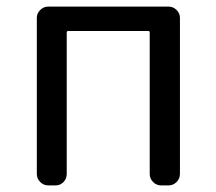

<svg xmlns="http://www.w3.org/2000/svg" viewBox="-20 -563 657 583"><path d="M127 0Q112.3 0 102.1 -10.3Q91.8 -20.5 91.8 -35.2V-508.8Q91.8 -522.5 102.1 -532.7Q112.3 -543 127 -543H491.2Q505.9 -543 516.1 -532.7Q526.4 -522.5 526.4 -508.8V-35.2Q526.4 -20.5 516.1 -10.3Q505.9 0 491.2 0H469.7Q455.1 0 444.8 -10.3Q434.6 -20.5 434.6 -35.2V-464.8Q434.6 -468.8 430.7 -468.8H187.5Q182.6 -468.8 182.6 -464.8V-35.2Q182.6 -20.5 172.9 -10.3Q163.1 0 148.4 0Z"/></svg>

Font: Gen Jyuu GothicL Regular
Style: Regular
Weight: 400
Designer: [Source Han Sans]
Ryoko NISHIZUKA  (kana & ideographs); Paul D. Hunt (Latin, Greek & Cyrillic); Wenlong ZHANG  (bopomofo
Version: Version 1.002.20150607